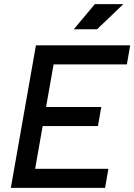

<svg xmlns="http://www.w3.org/2000/svg" viewBox="-20 -914 653 934"><path d="M32.7 0 154.8 -693.4H613.3L597.2 -600.6H240.7L204.1 -393.6H472.7L456.5 -300.8H187.5L150.9 -92.8H507.3L491.2 0ZM338.9 -771.5 441.4 -894H580.1L452.1 -771.5Z"/></svg>

Font: Cascadia Code NF
Style: Italic
Weight: 400
Italic angle: -10°
Monospace: yes
Designer: Aaron Bell
Foundry: Saja Typeworks
Version: Version 2404.023; ttfautohint (v1.8.4)